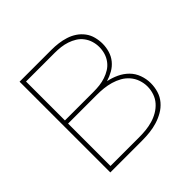

<svg xmlns="http://www.w3.org/2000/svg" viewBox="-139 -649 778 778"><g transform="rotate(-45 250.0 -260.0)"><path d="M72 0V-520H255Q275 -520 294.5 -517.5Q314 -515 333 -509Q352 -503 368.5 -492Q385 -481 397 -465Q409 -449 414 -429.5Q419 -410 419 -391Q419 -370 413 -350Q407 -330 394 -314Q381 -298 362.5 -287.5Q344 -277 324 -271Q348 -266 370.5 -255.5Q393 -245 410 -228Q427 -211 435.5 -187.5Q444 -164 444 -140Q444 -117 437.5 -95.5Q431 -74 416.5 -57Q402 -40 383 -29Q364 -18 343 -11.5Q322 -5 299.5 -2.5Q277 0 255 0ZM91 -279H255Q273 -279 290 -281Q307 -283 323.5 -288.5Q340 -294 354.5 -303Q369 -312 379.5 -326Q390 -340 395 -356.5Q400 -373 400 -391Q400 -408 395 -424.5Q390 -441 379.5 -455Q369 -469 354.5 -478Q340 -487 323.5 -492.5Q307 -498 290 -500Q273 -502 255 -502H91ZM91 -18H255Q275 -18 294.5 -20Q314 -22 333 -27.5Q352 -33 369 -43Q386 -53 399 -67.5Q412 -82 418.5 -101Q425 -120 425 -140Q425 -159 418.5 -178Q412 -197 399 -212Q386 -227 369 -236.5Q352 -246 333 -251.5Q314 -257 294.5 -259Q275 -261 255 -261H91Z"/></g></svg>

Font: Iosevka SS04 Thin
Style: Regular
Weight: 100
Monospace: yes
Designer: Belleve Invis
Foundry: Belleve Invis
Version: Version 19.0.0; ttfautohint (v1.8.4)